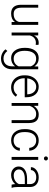

<svg xmlns="http://www.w3.org/2000/svg" viewBox="1400 -2162 971 3812"><g transform="rotate(90 1886.0 -255.5)"><path d="M416 -66.9Q363.3 9.8 247.6 9.8Q163.1 9.8 119.1 -39.3Q75.2 -88.4 74.2 -184.6V-528.3H132.3V-191.9Q132.3 -41 254.4 -41Q381.3 -41 415 -146V-528.3H473.6V0H417Z M869.6 -478.5Q851.1 -481.9 830.1 -481.9Q775.4 -481.9 737.5 -451.4Q699.7 -420.9 683.6 -362.8V0H625.5V-528.3H682.6L683.6 -444.3Q730 -538.1 832.5 -538.1Q856.9 -538.1 871.1 -531.7Z M929.2 -269Q929.2 -393.1 984.1 -465.6Q1039.1 -538.1 1133.3 -538.1Q1241.2 -538.1 1297.4 -452.1L1300.3 -528.3H1355V-10.7Q1355 91.3 1297.9 150.9Q1240.7 210.4 1143.1 210.4Q1087.9 210.4 1037.8 185.8Q987.8 161.1 959 120.1L991.7 85Q1053.7 161.1 1139.2 161.1Q1212.4 161.1 1253.4 117.9Q1294.4 74.7 1295.9 -2V-68.4Q1239.7 9.8 1132.3 9.8Q1040.5 9.8 984.9 -63.5Q929.2 -136.7 929.2 -261.2ZM988.3 -258.8Q988.3 -157.7 1028.8 -99.4Q1069.3 -41 1143.1 -41Q1251 -41 1295.9 -137.7V-383.3Q1275.4 -434.1 1236.8 -460.7Q1198.2 -487.3 1144 -487.3Q1070.3 -487.3 1029.3 -429.4Q988.3 -371.6 988.3 -258.8Z M1711.9 9.8Q1644.5 9.8 1590.1 -23.4Q1535.6 -56.6 1505.4 -116Q1475.1 -175.3 1475.1 -249V-270Q1475.1 -346.2 1504.6 -407.2Q1534.2 -468.3 1586.9 -503.2Q1639.6 -538.1 1701.2 -538.1Q1797.4 -538.1 1853.8 -472.4Q1910.2 -406.7 1910.2 -293V-260.3H1533.2V-249Q1533.2 -159.2 1584.7 -99.4Q1636.2 -39.6 1714.4 -39.6Q1761.2 -39.6 1797.1 -56.6Q1833 -73.7 1862.3 -111.3L1898.9 -83.5Q1834.5 9.8 1711.9 9.8ZM1701.2 -488.3Q1635.3 -488.3 1590.1 -439.9Q1544.9 -391.6 1535.2 -310.1H1852.1V-316.4Q1849.6 -392.6 1808.6 -440.4Q1767.6 -488.3 1701.2 -488.3Z M2079.6 -528.3 2081.5 -438Q2111.3 -486.8 2155.8 -512.5Q2200.2 -538.1 2253.9 -538.1Q2338.9 -538.1 2380.4 -490.2Q2421.9 -442.4 2422.4 -346.7V0H2364.3V-347.2Q2363.8 -418 2334.2 -452.6Q2304.7 -487.3 2239.7 -487.3Q2185.5 -487.3 2143.8 -453.4Q2102.1 -419.4 2082 -361.8V0H2023.9V-528.3Z M2768.6 -39.6Q2829.6 -39.6 2870.8 -74Q2912.1 -108.4 2915.5 -163.1H2971.7Q2969.2 -114.7 2941.4 -75Q2913.6 -35.2 2867.4 -12.7Q2821.3 9.8 2768.6 9.8Q2664.6 9.8 2603.8 -62.5Q2543 -134.8 2543 -256.8V-274.4Q2543 -352.5 2570.3 -412.6Q2597.7 -472.7 2648.7 -505.4Q2699.7 -538.1 2768.1 -538.1Q2855 -538.1 2911.4 -486.3Q2967.8 -434.6 2971.7 -350.1H2915.5Q2911.6 -412.1 2870.8 -450.2Q2830.1 -488.3 2768.1 -488.3Q2689 -488.3 2645.3 -431.2Q2601.6 -374 2601.6 -271V-253.9Q2601.6 -152.8 2645.3 -96.2Q2689 -39.6 2768.6 -39.6Z M3153.8 0H3095.2V-528.3H3153.8ZM3085 -681.2Q3085 -697.8 3095.7 -709.2Q3106.4 -720.7 3125 -720.7Q3143.6 -720.7 3154.5 -709.2Q3165.5 -697.8 3165.5 -681.2Q3165.5 -664.6 3154.5 -653.3Q3143.6 -642.1 3125 -642.1Q3106.4 -642.1 3095.7 -653.3Q3085 -664.6 3085 -681.2Z M3646 0Q3637.2 -24.9 3634.8 -73.7Q3604 -33.7 3556.4 -12Q3508.8 9.8 3455.6 9.8Q3379.4 9.8 3332.3 -32.7Q3285.2 -75.2 3285.2 -140.1Q3285.2 -217.3 3349.4 -262.2Q3413.6 -307.1 3528.3 -307.1H3634.3V-367.2Q3634.3 -423.8 3599.4 -456.3Q3564.5 -488.8 3497.6 -488.8Q3436.5 -488.8 3396.5 -457.5Q3356.4 -426.3 3356.4 -382.3L3297.9 -382.8Q3297.9 -445.8 3356.4 -491.9Q3415 -538.1 3500.5 -538.1Q3588.9 -538.1 3639.9 -493.9Q3690.9 -449.7 3692.4 -370.6V-120.6Q3692.4 -43.9 3708.5 -5.9V0ZM3462.4 -42Q3521 -42 3567.1 -70.3Q3613.3 -98.6 3634.3 -146V-262.2H3529.8Q3442.4 -261.2 3393.1 -230.2Q3343.8 -199.2 3343.8 -145Q3343.8 -100.6 3376.7 -71.3Q3409.7 -42 3462.4 -42Z"/></g></svg>

Font: Shabnam Thin FD
Style: Thin-FD
Weight: 100
Foundry: DejaVu fonts team - Redesigned by Saber Rastikerdar - Based on Vazir font
Version: Version 5.0.0